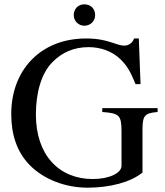

<svg xmlns="http://www.w3.org/2000/svg" viewBox="-20 -854 762 888"><path d="M420 -784C420 -812 401 -834 370 -834C340 -834 321 -811 321 -784C321 -757 343 -735 370 -735C397 -735 420 -755 420 -784ZM709 -354H453V-336C532 -330 542 -322 542 -244V-87C542 -54 486 -26 409 -26C252 -26 146 -138 146 -324C146 -423 170 -514 223 -567C266 -611 321 -636 390 -636C446 -636 498 -617 536 -581C566 -552 582 -526 607 -465H630L622 -676H600C594 -657 576 -643 555 -643C545 -643 530 -646 511 -653C466 -668 432 -676 378 -676C281 -676 199 -645 139 -590C72 -529 32 -437 32 -327C32 -229 59 -152 115 -93C181 -24 283 14 385 14C488 14 584 -11 639 -56V-256C639 -321 651 -331 709 -336Z"/></svg>

Font: STIX Math
Style: Regular
Weight: 400
Designer: MicroPress Inc., with final additions and corrections provided by Coen Hoffman, Elsevier (retired)
Version: Version 1.1.0